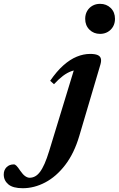

<svg xmlns="http://www.w3.org/2000/svg" viewBox="-247 -731 629 1016"><path d="M203.8 -631.2Q203.8 -654.7 214.1 -672.6Q224.4 -690.5 242.2 -700.6Q260 -710.7 282.5 -710.7Q316.4 -710.7 338.9 -688.6Q361.5 -666.5 361.5 -631.2Q361.5 -608.1 351.2 -590.1Q340.8 -572.2 323.1 -562Q305.3 -551.7 282.5 -551.7Q248.9 -551.7 226.3 -574.1Q203.8 -596.5 203.8 -631.2ZM172.7 -12Q145.4 80.5 98 142.1Q50.6 203.8 -7.8 234.4Q-66.1 265 -126.7 265Q-178.6 265 -202.9 244.5Q-227.2 223.9 -227.2 192.4Q-227.2 169.1 -212.5 154Q-197.9 138.9 -173.3 138.9Q-167.5 138.9 -159.9 146.2Q-152.4 153.6 -139.3 173.2Q-125.8 192.8 -113.6 201.2Q-101.3 209.6 -90.4 209.6Q-75.4 209.6 -61.8 202.5Q-48.3 195.5 -35.9 179.3Q-23.4 163 -11.2 135.5Q1 107.9 13.5 67.1L151.9 -386.3L178.7 -361.7Q154.2 -362.5 131.5 -354.5Q108.9 -346.5 86.2 -329.5Q63.6 -312.4 38.7 -285.4L18.5 -303.5Q53.1 -353.9 88.4 -385.2Q123.6 -416.5 159.3 -431.1Q194.9 -445.7 230 -445.7Q255.3 -445.7 269.1 -439.9Q283 -434 286.5 -421.7Q290.1 -409.4 284.4 -389.7Z"/></svg>

Font: Newsreader Text
Style: Italic
Weight: 400
Italic angle: -17°
Designer: Hugues Gentile
Foundry: Production Type
Version: Version 1.001